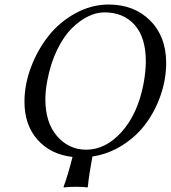

<svg xmlns="http://www.w3.org/2000/svg" viewBox="-20 -678 746 839"><path d="M436 -624Q401.9 -624 365.7 -606.7Q329.6 -589.4 294.4 -554.9Q259.3 -520.5 230.2 -461.4Q201.2 -402.3 187 -327.1Q178.2 -282.2 178.2 -244.1Q178.2 -142.1 229.5 -83Q280.8 -23.9 356.9 -23.9Q441.4 -23.9 511.2 -101.3Q581.1 -178.7 606.9 -310.1Q617.2 -365.7 617.2 -410.2Q617.2 -514.2 568.4 -569.1Q519.5 -624 436 -624ZM296.9 7.8Q201.7 -2.9 144.3 -67.1Q86.9 -131.3 86.9 -233.9Q86.9 -308.1 115.2 -383.8Q143.6 -459.5 191.4 -520.3Q239.3 -581.1 309.1 -619.6Q378.9 -658.2 455.1 -658.2Q565.9 -658.2 636 -588.4Q706.1 -518.6 706.1 -402.8Q706.1 -332.5 682.6 -263.7Q659.2 -194.8 617.9 -138.7Q576.7 -82.5 515.6 -43.7Q454.6 -4.9 383.8 5.9Q368.7 86.9 363.8 138.2L361.8 141.1Q345.2 138.2 311 138.2Q295.4 138.2 282.5 138.9Q269.5 139.6 264.2 140.6L258.8 141.1L257.8 138.2Q276.4 88.9 296.9 7.8Z"/></svg>

Font: Common Serif SemiBold
Style: Italic
Weight: 600
Italic angle: -12°
Designer: Philipp H. Poll, Khaled Hosny
Foundry: Stefan Peev, Context Ltd.
Version: Version 1.026